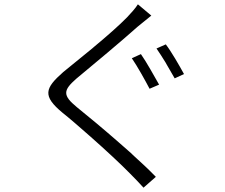

<svg xmlns="http://www.w3.org/2000/svg" viewBox="-20 -813 1040 887"><path d="M700 4C669 -28 632 -63 594 -97L586 -105L578 -112L570 -119C559 -129 548 -138 537 -148L529 -155C457 -218 386 -277 335 -318C268 -373 272 -396 332 -449C407 -511 546 -627 615 -689C631 -702 659 -725 679 -741L617 -793C606 -775 585 -752 567 -733C532 -697 474 -646 415 -597L407 -590C357 -549 308 -509 272 -480C187 -405 175 -370 269 -292C303 -265 343 -230 384 -194L392 -187L400 -180C469 -119 538 -55 581 -11C605 13 623 32 643 54L700 4ZM830 -471C808 -511 772 -574 746 -608L703 -589C716 -570 731 -547 745 -524L750 -515C763 -493 776 -470 787 -451L830 -471ZM715 -422C694 -459 657 -526 631 -563L589 -544C615 -506 650 -443 671 -403L715 -422Z"/></svg>

Font: Glow Sans SC Normal
Style: Regular
Weight: 400
Designer: Ryoko NISHIZUKA (kana, bopomofo & ideographs); Paul D. Hunt (Latin, Greek & Cyrillic); Sandoll Communications, Soo-young
Version: Version 0.93